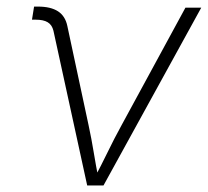

<svg xmlns="http://www.w3.org/2000/svg" viewBox="-20 -566 634 586"><path d="M246.1 0 143.1 -472.2Q138.7 -490.2 125.7 -498Q112.8 -505.9 89.4 -505.9H77.6L84 -545.9H95.7Q134.8 -545.9 157 -531.5Q179.2 -517.1 185.5 -486.8L250.5 -183.1Q259.3 -142.1 266.1 -100.8Q272.9 -59.6 280.8 -19.5H266.6Q288.1 -59.6 308.1 -100.8Q328.1 -142.1 350.6 -183.1L545.9 -542.5H594.2L295.9 0Z"/></svg>

Font: Inter 16pt ExtraLight
Style: Italic
Weight: 250
Italic angle: -9.3988°
Version: Version 4.001;git-66647c0bb